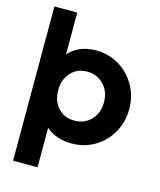

<svg xmlns="http://www.w3.org/2000/svg" viewBox="-135 -840 944 1136"><g transform="rotate(15 336.5 -272.5)"><path d="M55 -745H195V-489Q223 -522 266 -540Q309 -558 362 -558Q439 -558 502.5 -520Q566 -482 603 -417Q640 -352 640 -273Q640 -194 603.5 -129Q567 -64 503.5 -26Q440 12 361 12Q315 12 274.5 -2Q234 -16 205 -42V200H55ZM343 -123Q405 -123 445 -165Q485 -207 485 -273Q485 -338 445 -380.5Q405 -423 343 -423Q282 -423 243.5 -381Q205 -339 205 -273Q205 -206 243.5 -164.5Q282 -123 343 -123Z"/></g></svg>

Font: Evergrow Sans 
Style: ExtraBold
Weight: 800
Foundry: 10Web
Version: Version 1.000